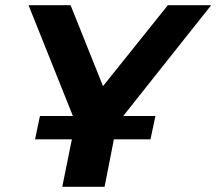

<svg xmlns="http://www.w3.org/2000/svg" viewBox="-20 -720 834 740"><path d="M220 0 257 -183H115L134 -273H261L90 -700H252L377 -388L627 -700H794L455 -273H579L560 -183H419L383 0Z"/></svg>

Font: Montserrat
Style: Bold Italic
Weight: 700
Italic angle: -11.3°
Designer: Julieta Ulanovsky
Foundry: Julieta Ulanovsky
Version: Version 9.000; ttfautohint (v1.8.4.7-5d5b)